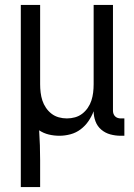

<svg xmlns="http://www.w3.org/2000/svg" viewBox="-20 -540 540 775"><path d="M64 215V-520H142V-200Q142 -183 144 -166.5Q146 -150 151 -134.5Q156 -119 165.5 -105Q175 -91 188 -81Q201 -71 217 -66.5Q233 -62 250 -62Q267 -62 283 -66.5Q299 -71 312 -81Q325 -91 334.5 -105Q344 -119 349 -134.5Q354 -150 356 -166.5Q358 -183 358 -200V-520H436V-93Q436 -87 438 -81Q440 -75 444.5 -70.5Q449 -66 455 -64Q461 -62 467 -62H482V8H467Q446 8 425.5 2.5Q405 -3 389 -16.5Q373 -30 365.5 -50Q358 -70 358 -91Q350 -70 337 -51Q324 -32 305.5 -18Q287 -4 264.5 2Q242 8 220 8Q198 8 177 3Q156 -2 138 -14Q140 16 141 46.5Q142 77 142 107V215Z"/></svg>

Font: Iosevka Curly
Style: Regular
Weight: 400
Monospace: yes
Designer: Belleve Invis
Foundry: Belleve Invis
Version: Version 22.1.2; ttfautohint (v1.8.4)